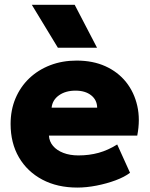

<svg xmlns="http://www.w3.org/2000/svg" viewBox="-20 -790 642 824"><path d="M312 15Q226 15 161.5 -19.2Q97 -53.5 61.2 -114.8Q25.5 -176 25.5 -258Q25.5 -318 46.5 -367.8Q67.5 -417.5 105.5 -453.8Q143.5 -490 195.2 -510Q247 -530 309 -530Q378.5 -530 432.2 -505.8Q486 -481.5 521 -437.8Q556 -394 569.2 -335.5Q582.5 -277 569 -208H190Q191.5 -182.5 207.8 -163.5Q224 -144.5 252 -133.8Q280 -123 316.5 -123Q363 -123 403.5 -134.2Q444 -145.5 483 -170L538 -48.5Q514.5 -30.5 476.2 -16.2Q438 -2 394.5 6.5Q351 15 312 15ZM201.5 -328H397Q396.5 -361 371.2 -381Q346 -401 304 -401Q261.5 -401 233.2 -381Q205 -361 201.5 -328ZM228.5 -585 116.5 -769.5H300.5L396.5 -585Z"/></svg>

Font: Geologica Thin Cursive ExtraBold
Style: Regular
Weight: 800
Version: Version 1.010;gftools[0.9.28]